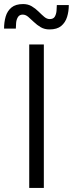

<svg xmlns="http://www.w3.org/2000/svg" viewBox="-55 -926 359 946"><path d="M89 0V-707H161V0ZM189 -781Q164 -781 145.5 -792Q127 -803 112 -817.5Q97 -832 84 -843Q71 -854 57 -854Q41 -854 33.5 -842Q26 -830 24.5 -814Q23 -798 23 -785H-35Q-35 -817 -27 -844.5Q-19 -872 1.5 -889Q22 -906 59 -906Q83 -906 101.5 -895Q120 -884 135 -869Q150 -854 163 -843Q176 -832 190 -832Q208 -832 215 -844Q222 -856 223.5 -872.5Q225 -889 225 -901H284Q284 -870 275.5 -842.5Q267 -815 246.5 -798Q226 -781 189 -781Z"/></svg>

Font: Onest Light
Style: Regular
Weight: 300
Designer: Dmitri Voloshin, Andrey Kudryavtsev
Foundry: Dmitri Voloshin, Andrey Kudryavtsev
Version: Version 1.000;gftools[0.9.33]